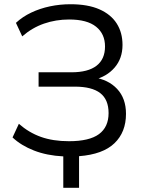

<svg xmlns="http://www.w3.org/2000/svg" viewBox="-20 -734 680 911"><path d="M280.3 157V8Q202.4 4.1 141.2 -19.8Q79.9 -43.7 39.5 -81.9L69.5 -146.6Q117.2 -104.7 174.3 -84.4Q231.4 -64 307.3 -64Q404 -64 449.6 -97.6Q495.2 -131.3 495.2 -197.4Q495.2 -261.7 455.5 -292.3Q415.9 -322.9 335.1 -322.9H163.1V-391H319.2Q397.9 -391 438.1 -422.2Q478.3 -453.3 478.3 -513.5Q478.3 -573.2 435.8 -607.3Q393.4 -641.5 307.7 -641.5Q245 -641.5 188.6 -621.9Q132.2 -602.3 85.5 -561.4L55.6 -625.6Q87.1 -654.8 128.3 -674.3Q169.5 -693.9 217 -703.9Q264.4 -713.9 314.3 -713.9Q396.6 -713.9 451.2 -690Q505.9 -666 533.6 -622.8Q561.3 -579.5 561.3 -520.9Q561.3 -456.6 523.7 -413.2Q486.1 -369.7 422.9 -354.6L421.5 -367.2Q493.6 -357.1 535.7 -312.1Q577.8 -267.2 577.8 -193.8Q577.8 -107 523.1 -54.4Q468.5 -1.7 355.1 7.1V157Z"/></svg>

Font: Nunito Sans 12pt ExtraLight
Style: Regular
Weight: 200
Designer: Vernon Adams
Foundry: Vernon Adams
Version: Version 3.101;gftools[0.9.27]